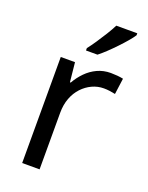

<svg xmlns="http://www.w3.org/2000/svg" viewBox="-144 -839 701 912"><g transform="rotate(20 206.5 -383.0)"><path d="M335 -546Q350 -546 367.5 -544.5Q385 -543 398 -540L387 -459Q374 -462 358.5 -464Q343 -466 329 -466Q298 -466 270 -453Q242 -440 220 -416.5Q198 -393 185.5 -360Q173 -327 173 -286V0H85V-536H157L167 -438H171Q188 -468 212 -492.5Q236 -517 267 -531.5Q298 -546 335 -546ZM388 -756Q379 -742 362 -722Q345 -702 324.5 -680.5Q304 -659 283.5 -639.5Q263 -620 245 -606H187V-618Q202 -637 219.5 -663Q237 -689 254 -716.5Q271 -744 282 -766H388Z"/></g></svg>

Font: Noto Sans Telugu
Style: Regular
Weight: 400
Designer: Jelle Bosma - Monotype Design Team
Foundry: Monotype Imaging Inc.
Version: Version 2.003